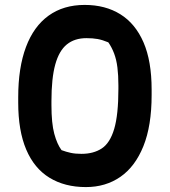

<svg xmlns="http://www.w3.org/2000/svg" viewBox="-20 -740 690 780"><path d="M324 -720Q408 -720 469 -682Q530 -644 563 -568Q596 -492 596 -376V-354Q596 -229 562.5 -146Q529 -63 469 -21.5Q409 20 329 20Q243 20 181 -18Q119 -56 86.5 -132.5Q54 -209 54 -323V-345Q54 -465 85.5 -549Q117 -633 177.5 -676.5Q238 -720 324 -720ZM189 -313Q189 -239 200.5 -196.5Q212 -154 230 -130Q249 -123 267.5 -119Q286 -115 311 -115Q360 -115 393.5 -137Q427 -159 444 -216.5Q461 -274 461 -379V-393Q461 -434 457 -466Q453 -498 443.5 -523Q434 -548 420 -568Q396 -578 376.5 -581.5Q357 -585 331 -585Q283 -585 251.5 -559.5Q220 -534 204.5 -478Q189 -422 189 -329Z"/></svg>

Font: Recursive Casual
Style: Bold
Weight: 700
Version: Version 1.085